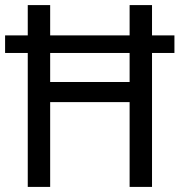

<svg xmlns="http://www.w3.org/2000/svg" viewBox="-21 -734 706 754"><path d="M88 0H176V-333H488V0H576V-526H664V-595H576V-714H488V-595H176V-714H88V-595H-1V-526H88ZM176 -412V-526H488V-412Z"/></svg>

Font: Noto Sans Sinhala SemiCondensed
Style: Regular
Weight: 400
Width: 4
Designer: Jelle Bosma - Monotype Design Team
Foundry: Monotype Imaging Inc.
Version: Version 2.006